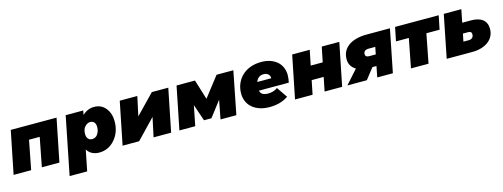

<svg xmlns="http://www.w3.org/2000/svg" viewBox="-18 -1370 6223 2377"><g transform="rotate(-15 3093.5 -181.5)"><path d="M108 -547H695L585 0H360L432 -371H295L223 0H-2Z M889 194H664L812 -547H1037L1026 -493Q1094 -555 1176 -555Q1270 -555 1324 -486.5Q1378 -418 1378 -318Q1378 -180 1296.5 -86Q1215 8 1096 8Q992 8 942 -72ZM1053 -176Q1100 -176 1125.5 -215.5Q1151 -255 1151 -303Q1151 -383 1084 -387Q1046 -387 1014.5 -353.5Q983 -320 983 -259Q983 -223 1001 -199.5Q1019 -176 1053 -176Z M1505 -547H1730L1677 -300L1916 -547H2127L2017 0H1792L1845 -248L1607 0H1395Z M2233 -547H2469L2548 -292L2746 -547H2961L2853 0H2650L2696 -240L2545 -43H2450L2377 -256L2326 0H2123Z M3280 10Q3213 10 3157.5 -7.5Q3102 -25 3062 -58Q3022 -91 3000.5 -138Q2979 -185 2979 -243Q2979 -311 3003.5 -368.5Q3028 -426 3072 -468Q3116 -510 3179 -533.5Q3242 -557 3318 -557Q3384 -557 3435.5 -539Q3487 -521 3522.5 -489Q3558 -457 3577 -413Q3596 -369 3596 -316Q3596 -290 3592.5 -266.5Q3589 -243 3584 -221H3201Q3209 -186 3235 -171.5Q3261 -157 3306 -157Q3337 -157 3368 -166Q3399 -175 3425 -195L3519 -58Q3462 -20 3402.5 -5Q3343 10 3280 10ZM3389 -330Q3389 -365 3366.5 -384Q3344 -403 3308 -403Q3269 -403 3245 -382.5Q3221 -362 3210 -330Z M3715 -547H3940L3901 -355H4055L4094 -547H4319L4209 0H3984L4020 -178H3866L3830 0H3605Z M4276 0 4432 -175Q4392 -198 4371 -233.5Q4350 -269 4350 -314Q4350 -370 4372 -413Q4394 -456 4436 -486Q4478 -516 4537.5 -531.5Q4597 -547 4672 -547H4968L4859 0H4659L4686 -139H4634L4525 0ZM4715 -280 4733 -372H4650Q4582 -372 4582 -317Q4582 -280 4632 -280Z M5091 0 5163 -371H4998L5034 -547H5593L5557 -371H5388L5316 0Z M5961 -382Q6060 -382 6111.5 -340.5Q6163 -299 6163 -220Q6163 -170 6142.5 -129.5Q6122 -89 6084 -60Q6046 -31 5993 -15.5Q5940 0 5874 0H5549L5658 -547H5883L5850 -382ZM5874 -152Q5902 -152 5918.5 -168Q5935 -184 5935 -212Q5935 -250 5894 -250H5824L5804 -152Z"/></g></svg>

Font: Argentum Sans Black
Style: Italic
Weight: 900
Italic angle: -11°
Designer: Julieta Ulanovsky (font), Cristiano Sobral (main changes and remaster)
Foundry: Julieta Ulanovsky (font), Cristiano Sobral (main changes and remaster)
Version: Version 2.007;June 15, 2022;FontCreator 14.0.0.2814 64-bit; 